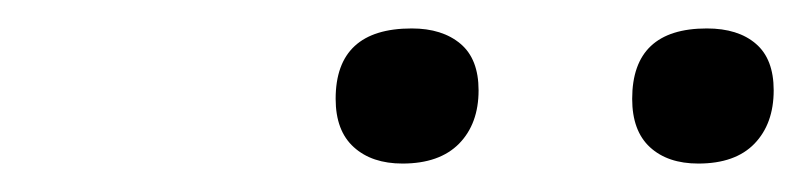

<svg xmlns="http://www.w3.org/2000/svg" viewBox="-20 -718 564 135"><path d="M263 -603Q241.5 -603 228.8 -614.5Q216 -626 216 -648.5Q216 -698 269.5 -698Q291 -698 303.8 -687.2Q316.5 -676.5 316.5 -654.5Q316.5 -631 302.8 -617Q289 -603 263 -603ZM471 -603Q449.5 -603 437 -614.5Q424.5 -626 424.5 -648.5Q424.5 -698 477 -698Q499 -698 511.5 -687.2Q524 -676.5 524 -654.5Q524 -631 510.5 -617Q497 -603 471 -603Z"/></svg>

Font: Newsreader 6pt Light
Style: Italic
Weight: 300
Italic angle: -17°
Designer: Hugues Gentile
Foundry: Production Type
Version: Version 1.003; ttfautohint (v1.8.3)